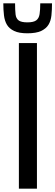

<svg xmlns="http://www.w3.org/2000/svg" viewBox="-25 -1046 334 1159"><path d="M89 93V-786H198V93ZM140 -845Q90 -845 60.5 -859Q31 -873 17 -896.5Q3 -920 -1 -953.5Q-5 -987 -5 -1026H66Q66 -984 69 -959Q72 -934 88 -922.5Q104 -911 140 -911Q177 -911 193.5 -923Q210 -935 214 -961Q218 -987 218 -1026H289Q289 -987 285.5 -953.5Q282 -920 267.5 -896.5Q253 -873 223 -859Q193 -845 140 -845Z"/></svg>

Font: Farlight84_Sys_V01
Style: Regular
Weight: 400
Designer: Ryoko NISHIZUKA  (kana, bopomofo & ideographs); Paul D. Hunt (Latin, Greek & Cyrillic); Sandoll Communications , Soo-you
Foundry: Adobe
Version: Version 2.004;October 29, 2024;FontCreator 14.0.0.2814 64-bi